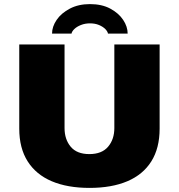

<svg xmlns="http://www.w3.org/2000/svg" viewBox="-20 -905 873 937"><path d="M417 12Q309 12 232.5 -20.5Q156 -53 115 -117.5Q74 -182 74 -277V-688H295V-280Q295 -225 325 -189Q355 -153 416 -153Q477 -153 507.5 -189Q538 -225 538 -280V-688H759V-277Q759 -182 718.5 -117.5Q678 -53 601.5 -20.5Q525 12 417 12ZM234 -741Q234 -775 256.5 -808Q279 -841 321 -863Q363 -885 419 -885Q477 -885 518 -863Q559 -841 581 -808Q603 -775 603 -741H507Q505 -752 493.5 -763.5Q482 -775 463 -783Q444 -791 419 -791Q395 -791 375 -783Q355 -775 343 -763.5Q331 -752 329 -741Z"/></svg>

Font: Archivo SemiBold Black
Style: Regular
Weight: 900
Version: Version 2.001